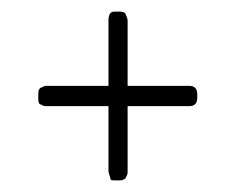

<svg xmlns="http://www.w3.org/2000/svg" viewBox="-20 -382 405 331"><path d="M306 -199H200V-84Q200 -81 196 -74Q194 -73 192 -72Q190 -71 186 -71H179Q171 -71 171 -72L167 -86V-199H58Q55 -199 48 -203Q46 -205 46 -213V-220Q46 -227 49 -230Q57 -234 58 -234H167V-347Q167 -355 170 -359Q171 -360 172.5 -361Q174 -362 179 -362H186Q193 -362 196 -359Q200 -350 200 -347V-234H306Q320 -234 320 -220V-213Q320 -199 306 -199Z"/></svg>

Font: Chathura
Style: Regular
Weight: 300
Designer: Appaji Ambarisha Darbha
Foundry: Aditya Fonts
Version: Version 1.00 2015